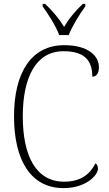

<svg xmlns="http://www.w3.org/2000/svg" viewBox="-20 -956 559 986"><path d="M284 -776H333C350 -821 390 -885 418 -923V-936H405C362 -894 336 -863 309 -818C281 -863 255 -894 212 -936H199V-923C227 -885 268 -821 284 -776ZM306 10C424 10 483 -58 483 -89C483 -102 479 -112 470 -117C444 -65 399 -23 309 -23C164 -23 97 -157 97 -358C97 -560 165 -693 306 -693C419 -693 454 -641 454 -562C475 -562 488 -580 488 -611C488 -669 433 -724 310 -724C141 -724 52 -584 52 -358C52 -134 138 10 306 10Z"/></svg>

Font: Noto Serif Hebrew SemiCondensed ExtraLight
Style: Regular
Weight: 200
Width: 4
Designer: Monotype Design Team
Foundry: Monotype Imaging Inc.
Version: Version 2.004